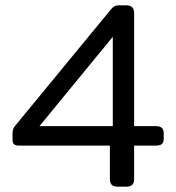

<svg xmlns="http://www.w3.org/2000/svg" viewBox="-20 -700 661 720"><path d="M392 -29V-154H50Q27 -154 27 -175V-199Q27 -209 29.5 -216Q32 -223 39 -231L397 -666Q404 -674 410 -677Q416 -680 426 -680H453Q469 -680 476 -672.5Q483 -665 483 -650V-227H564Q580 -227 587 -220.5Q594 -214 594 -198V-181Q594 -166 587 -160Q580 -154 564 -154H483V-29Q483 -14 476 -7Q469 0 453 0H422Q406 0 399 -7Q392 -14 392 -29ZM403 -227V-562L128 -227Z"/></svg>

Font: Mitr Light
Style: Regular
Weight: 300
Designer: Thanarat Vachiruckul
Foundry: Cadson Demak
Version: Version 1.003